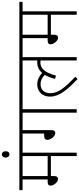

<svg xmlns="http://www.w3.org/2000/svg" viewBox="591 -1443 861 2083"><g transform="rotate(-90 1021.5 -401.5)"><path d="M407 -587H510V-622H0V-587H116V-315H90C59 -315 49 -301 49 -283C49 -252 86 -202 121 -202C140 -202 153 -214 153 -244V-280H370V0H407ZM370 -587V-315H153V-587Z M354 -770C354 -744 370 -729 388 -729C408 -729 422 -743 422 -770C422 -796 409 -812 388 -812C368 -812 354 -796 354 -770Z M651 -587H841V0H878V-587H981V-622H496V-587H614V-353H592C558 -353 546 -340 546 -319C546 -279 586 -232 621 -232C638 -232 651 -244 651 -272Z M967 -587H1407V-427C1401 -428 1394 -428 1387 -428C1342 -428 1303 -412 1272 -375C1235 -407 1198 -428 1147 -428C1086 -428 1015 -389 1015 -288C1015 -189 1088 -103 1205 9L1231 -14C1109 -132 1052 -200 1052 -287C1052 -348 1086 -392 1150 -392C1190 -392 1219 -376 1251 -347C1234 -318 1219 -281 1207 -235L1243 -225C1278 -359 1329 -394 1386 -394C1394 -394 1401 -393 1407 -392V0H1443V-587H1546V-622H967Z M1940 -587H2043V-622H1533V-587H1649V-315H1623C1592 -315 1582 -301 1582 -283C1582 -252 1619 -202 1654 -202C1673 -202 1686 -214 1686 -244V-280H1903V0H1940ZM1903 -587V-315H1686V-587Z"/></g></svg>

Font: Noto Sans SemiCondensed ExtraLight
Style: Italic
Weight: 200
Width: 4
Italic angle: -12°
Designer: Monotype Design Team
Foundry: Monotype Imaging Inc.
Version: Version 2.013